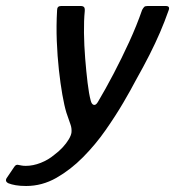

<svg xmlns="http://www.w3.org/2000/svg" viewBox="-120 -492 583 639"><path d="M-33 127Q-53 127 -67.5 124.5Q-82 122 -92 118Q-106 111 -96 98L-73 64Q-67 54 -58 57Q-53 58 -47.5 59Q-42 60 -34 60Q-10 60 15.5 50Q41 40 61 23Q76 12 88.5 -1.5Q101 -15 109 -28.5Q117 -42 118 -52Q119 -66 114.5 -78Q110 -90 101 -117Q94 -140 87.5 -177Q81 -214 76 -259.5Q71 -305 69 -355.5Q67 -406 70 -458Q70 -472 83 -472H149Q156 -472 159.5 -468.5Q163 -465 162 -454Q159 -424 159.5 -382.5Q160 -341 163.5 -297.5Q167 -254 171.5 -216.5Q176 -179 182 -157Q185 -145 192 -143Q199 -141 206 -153Q231 -195 258 -246.5Q285 -298 310 -352.5Q335 -407 353 -459Q357 -466 360 -469Q363 -472 371 -472H432Q447 -472 441 -457Q428 -420 412.5 -384Q397 -348 377.5 -309.5Q358 -271 331 -223Q316 -194 290.5 -150.5Q265 -107 231.5 -59Q198 -11 156.5 31Q115 73 67.5 100Q20 127 -33 127Z"/></svg>

Font: Glory Thin Medium
Style: Italic
Weight: 500
Italic angle: -12°
Version: Version 1.011